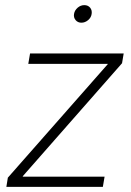

<svg xmlns="http://www.w3.org/2000/svg" viewBox="-20 -732 514 752"><path d="M4.9 0 10.7 -36.1 401.9 -480.5 402.3 -481.9H90.8L97.7 -522.5H464.4L458 -484.4L69.3 -42V-40H389.6L382.8 0ZM298.8 -643.1Q284.7 -643.1 276.1 -653.3Q267.6 -663.6 270 -677.7Q272.5 -691.9 284.2 -701.9Q295.9 -711.9 310.1 -711.9Q324.7 -711.9 333 -701.9Q341.3 -691.9 338.9 -677.2Q336.9 -663.1 325 -653.1Q313 -643.1 298.8 -643.1Z"/></svg>

Font: Inter 28pt ExtraLight
Style: Italic
Weight: 250
Italic angle: -9.3988°
Designer: Rasmus Andersson
Foundry: rsms
Version: Version 4.001;git-66647c0bb